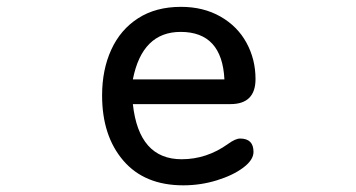

<svg xmlns="http://www.w3.org/2000/svg" viewBox="-20 -520 1040 561"><path d="M510.7 -54.7Q584 -54.7 646.5 -99.6Q668 -115.2 681.6 -115.2Q720.7 -115.2 720.7 -76.2Q720.7 -52.7 690.9 -30.3Q661.1 -7.8 613.8 6.8Q566.4 21.5 515.6 21.5Q402.3 21.5 340.3 -50.8Q278.3 -123 278.3 -241.2Q278.3 -316.4 305.2 -375Q332 -433.6 383.8 -466.8Q435.5 -500 508.8 -500Q574.2 -500 624 -471.7Q673.8 -443.4 700.2 -395Q726.6 -346.7 726.6 -289.1Q726.6 -215.8 653.3 -215.8H368.2Q385.7 -54.7 510.7 -54.7ZM507.8 -426.8Q395.5 -426.8 368.2 -288.1H635.7Q628.9 -426.8 507.8 -426.8Z"/></svg>

Font: KTXP_ComRound
Style: Medium
Weight: 500
Version: Version 1.01;May 16, 2022;FontCreator 13.0.0.2683 64-bit